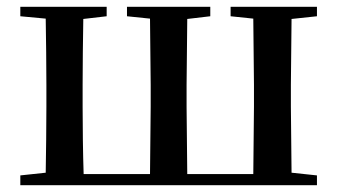

<svg xmlns="http://www.w3.org/2000/svg" viewBox="-20 -547 996 567"><path d="M172 0H916V-29L841 -37L839 -232V-296L841 -491L916 -499V-527H661V-499L728 -492L730 -296V-232L728 -33H533L531 -232V-296L533 -491L601 -499V-527H355V-499L423 -492L425 -296V-232L423 -33H227C225 -90 224 -176 224 -232V-296C224 -351 225 -435 226 -491L295 -499V-527H40V-499L115 -492C116 -435 117 -351 117 -296V-232C117 -177 116 -93 115 -37L40 -29V0Z"/></svg>

Font: Noto Serif CJK JP SemiBold
Style: Regular
Weight: 600
Designer: Ryoko NISHIZUKA 西塚涼子 (kana & ideographs); Frank Grießhammer (Latin, Greek & Cyrillic); Wenlong ZHANG 张文龙 (bopomofo); San
Foundry: Adobe
Version: Version 2.001;hotconv 1.1.0;makeotfexe 2.6.0